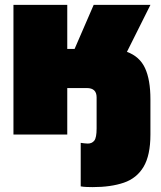

<svg xmlns="http://www.w3.org/2000/svg" viewBox="-20 -550 660 785"><path d="M310 212V34Q318 35 325 36Q332 37 339 37Q356 37 365.5 25Q375 13 375 -25V-152Q375 -171 365 -180.5Q355 -190 335 -190H255V0H35V-530H255V-350H285L363 -530H595L499 -338Q551 -319 573 -271.5Q595 -224 595 -144V0Q595 85 567 132Q539 179 486 197Q433 215 359 215Q348 215 334.5 214.5Q321 214 310 212Z"/></svg>

Font: Golos Text Black
Style: Regular
Weight: 900
Designer: A.Korolkova, Vitaly Kuzmin
Foundry: ParaType Ltd
Version: Version 2.004